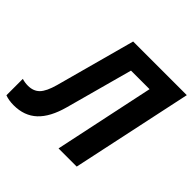

<svg xmlns="http://www.w3.org/2000/svg" viewBox="-220 -887 1068 1068"><g transform="rotate(45 313.5 -353.5)"><path d="M27 7Q-12 7 -41 -4V-133Q-18 -126 6 -126Q49 -126 74.5 -152Q100 -178 118 -243L246 -714H668L516 0H373L498 -591H352L244 -195Q216 -92 163 -42.5Q110 7 27 7Z"/></g></svg>

Font: Noto Sans SemiCondensed
Style: Bold Italic
Weight: 700
Width: 4
Italic angle: -12°
Designer: Monotype Design Team
Foundry: Monotype Imaging Inc.
Version: Version 2.013; ttfautohint (v1.8.4.7-5d5b)